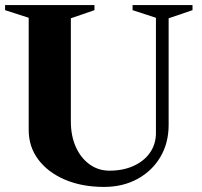

<svg xmlns="http://www.w3.org/2000/svg" viewBox="-20 -720 794 756"><path d="M389 16Q303 16 236 -12.5Q169 -41 131 -91.5Q93 -142 93 -208V-650L0 -680V-700H352V-680L259 -648V-242Q259 -185 278.5 -141.5Q298 -98 332.5 -73Q367 -48 411 -48Q465 -48 506.5 -67Q548 -86 571 -119.5Q594 -153 594 -196V-650L502 -680V-700H738V-680L644 -648V-228Q644 -157 611.5 -102Q579 -47 521.5 -15.5Q464 16 389 16Z"/></svg>

Font: Wittgenstein Extrabold
Style: Regular
Weight: 800
Designer: Jörg Drees
Foundry: Jörg Drees
Version: Version 1.303; ttfautohint (v1.8.4.7-5d5b)